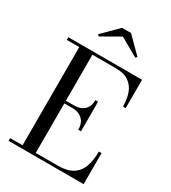

<svg xmlns="http://www.w3.org/2000/svg" viewBox="-228 -1087 1075 1204"><g transform="rotate(30 309.0 -485.0)"><path d="M31 0V-19.5H121V-730.5H31V-750H564.5V-545H545Q545 -598.5 529.8 -640.5Q514.5 -682.5 479.8 -706.5Q445 -730.5 386.5 -730.5H216.5V-19.5H376Q444.5 -19.5 483.5 -44.5Q522.5 -69.5 538.8 -115.5Q555 -161.5 555 -225H574.5V0ZM375 -278.5Q375 -312 362 -334Q349 -356 326.8 -367Q304.5 -378 276 -378H192.5V-397.5H276Q304.5 -397.5 326.8 -407.5Q349 -417.5 362 -438.5Q375 -459.5 375 -493H394.5V-278.5ZM193 -849 183 -859.5 293 -969.5H358L468 -859.5L458 -849L325 -924.5Z"/></g></svg>

Font: Bodoni Moda 11pt
Style: Regular
Weight: 400
Version: Version 2.004